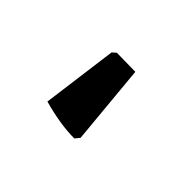

<svg xmlns="http://www.w3.org/2000/svg" viewBox="-53 -84 434 434"><g transform="rotate(45 164.5 133.5)"><path d="M95 220 119 39 128 31 188 32 206 225 197 236Q152 236 95 220Z"/></g></svg>

Font: Alegreya
Style: Bold
Weight: 700
Designer: Juan Pablo del Peral
Foundry: Huerta Tipografica
Version: Version 2.008; ttfautohint (v1.8)